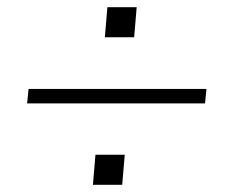

<svg xmlns="http://www.w3.org/2000/svg" viewBox="-20 -552 640 531"><path d="M277 -532H358L351 -449H270ZM547 -266H55L59 -306H551ZM244 -124H325L318 -41H237Z"/></svg>

Font: Muli ExtraLight
Style: Italic
Weight: 275
Italic angle: -4.541°
Designer: Vernon Adams
Foundry: Vernon Adams
Version: Version 2.001